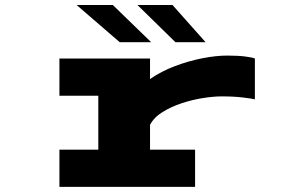

<svg xmlns="http://www.w3.org/2000/svg" viewBox="-20 -728 1140 748"><path d="M211.5 0V-145H363V-355H211.5V-500H564.5V-420Q607.5 -450 661 -470.2Q714.5 -490.5 768.2 -501Q822 -511.5 865 -511.5Q907 -511.5 936 -507.8Q965 -504 973 -500V-341Q963.5 -343.5 928 -348Q892.5 -352.5 843.5 -352.5Q812 -352.5 770.8 -346Q729.5 -339.5 687.8 -325.8Q646 -312 612.8 -291.2Q579.5 -270.5 564.5 -241.5V-145H740V0ZM663.5 -563.5 515.5 -708.5H652L781 -563.5ZM446.5 -563.5 278.5 -708.5H419.5L569 -563.5Z"/></svg>

Font: Trispace Expanded ExtraBold
Style: Regular
Weight: 800
Width: 7
Designer: Tyler Finck
Foundry: Etcetera Type Company
Version: Version 1.210; ttfautohint (v1.8.3)